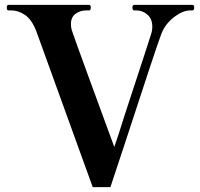

<svg xmlns="http://www.w3.org/2000/svg" viewBox="-20 -760 827 793"><path d="M130 -631Q111 -680 83 -698.5Q55 -717 27 -717H15Q8 -717 8 -729Q8 -740 15 -740H348Q355 -740 355 -729Q355 -717 348 -717H336Q311 -717 292 -703Q273 -689 273 -661Q273 -645 278 -631Q285 -609 349 -434Q413 -259 452 -153Q466 -192 494 -282Q598 -598 604 -619Q609 -633 609 -650Q609 -682 589 -699.5Q569 -717 543 -717H534Q527 -717 527 -729Q527 -740 534 -740H775Q782 -740 782 -729Q782 -717 775 -717H766Q735 -717 698.5 -689Q662 -661 646 -619Q631 -582 489 -147L436 13H363Z"/></svg>

Font: Shippori Mincho ExtraBold
Style: Regular
Weight: 800
Designer: FONTDASU
Foundry: FONTDASU / Google Inc. / but / Adobe
Version: Version 3.110; ttfautohint (v1.8.3)